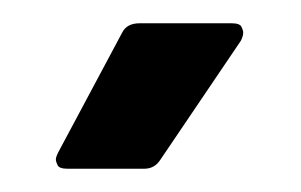

<svg xmlns="http://www.w3.org/2000/svg" viewBox="-20 -720 259 165"><path d="M38 -575Q31 -575 29.5 -578Q28 -581 28 -583Q28 -585 30 -589L85 -692Q89 -700 100 -700H179Q186 -700 187.5 -697Q189 -694 189 -692Q189 -689 187 -685L118 -583Q113 -575 104 -575Z"/></svg>

Font: LinhAnh SemBd
Style: Regular
Weight: 600
Monospace: yes
Designer: Jeremy Tribby
Foundry: Tribby Type
Version: Version 1.408